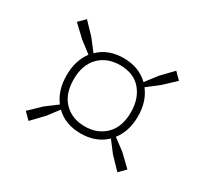

<svg xmlns="http://www.w3.org/2000/svg" viewBox="-100 -733 775 728"><g transform="rotate(30 287.5 -369.5)"><path d="M93 -147.5 65 -175.5 115 -223.5 165 -261Q131.5 -304.5 131.5 -370Q131.5 -435 164.5 -478.5L115 -516.5L64 -564.5L92 -592.5L140 -542.5L178 -493Q220.5 -534.5 287.5 -534.5Q354 -534.5 397 -493L435 -542.5L483 -592.5L511 -564.5L460 -516.5L410 -478Q444 -434.5 444 -370Q444 -304.5 410 -261L460 -223.5L510 -175.5L482 -147.5L434 -197.5L397 -246Q354.5 -205 287.5 -205Q220 -205 178 -246L141 -197.5ZM287.5 -236Q343.5 -236 378.2 -271Q413 -306 413 -370Q413 -429 381 -466.8Q349 -504.5 288.5 -504.5Q232 -504.5 197.2 -469Q162.5 -433.5 162.5 -370Q162.5 -306.5 197 -271.2Q231.5 -236 287.5 -236Z"/></g></svg>

Font: Encode Sans SmExp Th
Style: Regular
Weight: 100
Width: 6
Designer: Multiple Designers
Foundry: Impallari Type
Version: Version 3.002; ttfautohint (v1.8.3) -l 8 -r 50 -G 200 -x 14 